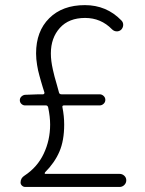

<svg xmlns="http://www.w3.org/2000/svg" viewBox="-20 -741 574 761"><path d="M159.2 -51.8H454.1Q464.8 -51.8 472.7 -44.4Q480.5 -37.1 480.5 -26.4Q480.5 -15.6 472.7 -7.8Q464.8 0 454.1 0H80.1Q72.3 0 66.9 -5.4Q61.5 -10.7 61.5 -17.6Q61.5 -35.2 77.1 -44.9Q127.9 -78.1 153.3 -131.8Q178.7 -185.5 178.7 -247.1Q178.7 -278.3 170.9 -315.4Q168.9 -323.2 162.1 -323.2H79.1Q71.3 -323.2 64.9 -329.1Q58.6 -335 58.6 -343.8Q58.6 -352.5 64.9 -358.4Q71.3 -364.3 79.1 -365.2L132.8 -367.2H150.4Q153.3 -367.2 154.8 -369.1Q156.2 -371.1 156.2 -374Q154.3 -378.9 149.4 -395.5Q144.5 -412.1 142.6 -418.5Q140.6 -424.8 136.7 -439.5Q132.8 -454.1 130.9 -462.4Q128.9 -470.7 127 -483.4Q125 -496.1 124 -506.8Q123 -517.6 123 -529.3Q123 -617.2 175.3 -668.9Q227.5 -720.7 316.4 -720.7Q402.3 -720.7 460.9 -660.2Q468.8 -652.3 468.3 -641.6Q467.8 -630.9 460 -623Q452.1 -616.2 441.9 -616.7Q431.6 -617.2 423.8 -625Q379.9 -669.9 317.4 -669.9Q252.9 -669.9 217.3 -630.4Q181.6 -590.8 181.6 -529.3Q181.6 -513.7 183.6 -498.5Q185.5 -483.4 189.5 -465.3Q193.4 -447.3 196.3 -437Q199.2 -426.8 205.6 -404.3Q211.9 -381.8 213.9 -374Q215.8 -367.2 223.6 -367.2H375Q383.8 -367.2 390.6 -360.8Q397.5 -354.5 397.5 -345.2Q397.5 -335.9 390.6 -329.6Q383.8 -323.2 375 -323.2H233.4Q225.6 -323.2 227.5 -315.4Q234.4 -281.2 234.4 -247.1Q234.4 -183.6 215.3 -139.6Q196.3 -95.7 158.2 -57.6Q157.2 -55.7 157.2 -53.7Q157.2 -51.8 159.2 -51.8Z"/></svg>

Font: Gen Jyuu Gothic Light
Style: Regular
Weight: 200
Designer: [Source Han Sans]
Ryoko NISHIZUKA  (kana & ideographs); Paul D. Hunt (Latin, Greek & Cyrillic); Wenlong ZHANG  (bopomofo
Version: Version 1.002.20150607